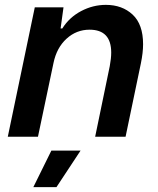

<svg xmlns="http://www.w3.org/2000/svg" viewBox="-20 -562 648 789"><path d="M123 -532H241L229 -445H236Q265 -491 313.5 -516.5Q362 -542 415 -542Q482 -542 525 -502Q568 -462 568 -380Q568 -346 559 -302L496 0H371L431 -290Q437 -322 437 -346Q437 -440 348 -440Q294 -440 253.5 -403Q213 -366 200 -304L136 0H12ZM191 57H311L212 207H117Z"/></svg>

Font: Mona Sans SemiBold
Style: Italic
Weight: 600
Italic angle: -11.7°
Designer: Deni Anggara
Foundry: GitHub
Version: Version 2.000